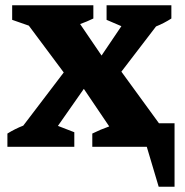

<svg xmlns="http://www.w3.org/2000/svg" viewBox="-20 -555 699 726"><path d="M8 0V-50Q37 -68 68 -80L221 -281L89 -458L26 -480V-535H333V-485Q308 -473 283 -464L364 -345L439 -456L383 -480V-535H628V-485Q600 -467 570 -455L439 -284L581 -89H640V151H580L535 0H329V-50Q359 -65 393 -77L297 -219L199 -79L261 -55V0Z"/></svg>

Font: Piazzolla SC
Style: Bold
Weight: 700
Designer: Juan Pablo del Peral
Foundry: Huerta Tipografica
Version: Version 1.330